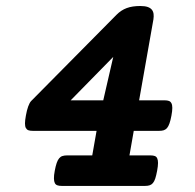

<svg xmlns="http://www.w3.org/2000/svg" viewBox="-20 -610 640 630"><path d="M296.9 -180.7H86.9Q78.6 -180.7 73.2 -182.6Q67.9 -184.6 64.9 -189.9Q62 -195.3 62 -205.1Q62 -214.8 64.9 -230.5Q67.9 -248 72.5 -260.7Q77.1 -273.4 82.5 -278.8L362.3 -561.5Q377.4 -576.7 395.8 -583.5Q414.1 -590.3 439.9 -590.3Q455.1 -590.3 464.4 -587.2Q473.6 -584 478.3 -578.1Q482.9 -572.3 483.9 -564.2Q484.9 -556.2 483.4 -546.4L436.5 -280.8H520.5Q528.8 -280.8 534.2 -278.8Q539.6 -276.9 542.5 -271.2Q545.4 -265.6 545.4 -255.9Q545.4 -246.1 542.5 -230.5Q539.6 -214.8 536.1 -205.1Q532.7 -195.3 528.1 -189.9Q523.4 -184.6 517.3 -182.6Q511.2 -180.7 502.9 -180.7H418.9L404.8 -100.1H474.1Q482.4 -100.1 487.8 -98.1Q493.2 -96.2 495.8 -90.6Q498.5 -85 498.5 -75.2Q498.5 -65.4 495.6 -49.8Q492.7 -34.2 489.5 -24.4Q486.3 -14.6 481.7 -9.3Q477.1 -3.9 470.9 -2Q464.8 0 456.5 0H182.1Q173.8 0 168.2 -2Q162.6 -3.9 159.9 -9.3Q157.2 -14.6 157 -24.4Q156.7 -34.2 159.7 -49.8Q162.6 -65.4 166 -75.2Q169.4 -85 174.1 -90.6Q178.7 -96.2 185.1 -98.1Q191.4 -100.1 199.7 -100.1H282.7ZM318.8 -280.8 351.6 -423.3 211.9 -280.8Z"/></svg>

Font: Courier Prime
Style: Bold Italic
Weight: 700
Monospace: yes
Designer: Alan Dague-Greene
Foundry: Quote-Unquote Apps
Version: Version 1.202